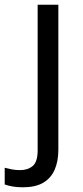

<svg xmlns="http://www.w3.org/2000/svg" viewBox="-75 -556 353 816"><path d="M22 240Q-3 240 -22 236.5Q-41 233 -55 228V157Q-40 161 -24 164Q-8 167 11 167Q43 167 64 149.5Q85 132 85 83V-536H173V80Q173 130 157 166Q141 202 108 221Q75 240 22 240Z"/></svg>

Font: Noto Sans Ol Chiki
Style: Regular
Weight: 400
Designer: Monotype Design Team, Lewis McGuffie
Foundry: Monotype Imaging Inc.
Version: Version 2.003